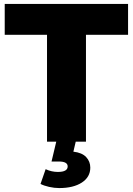

<svg xmlns="http://www.w3.org/2000/svg" viewBox="-20 -720 675 976"><path d="M186 215 212 140Q242 154 274 154Q324 154 324 126Q324 101 279 101H242L266 0H219V-543H4V-700H631V-543H417V0H365L353 51Q397 56 418 78.5Q439 101 439 132Q439 180 396 208Q353 236 281 236Q256 236 229.5 230Q203 224 186 215Z"/></svg>

Font: CMG Sans ExtraBold
Style: Regular
Weight: 800
Designer: Julieta Ulanovsky
Foundry: Julieta Ulanovsky
Version: Version 7.200